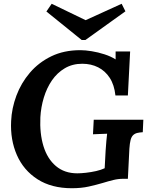

<svg xmlns="http://www.w3.org/2000/svg" viewBox="-20 -982 796 1018"><path d="M361 16Q253 16 179 -31.5Q105 -79 69.5 -160Q34 -241 39 -340Q42 -408 67 -475Q92 -542 138.5 -596.5Q185 -651 252 -683.5Q319 -716 406 -716Q432 -716 466 -710.5Q500 -705 534 -694Q568 -683 593 -667V-709H670L658 -476H592Q586 -532 562 -569Q538 -606 500.5 -625Q463 -644 416 -644Q364 -644 323.5 -620Q283 -596 255.5 -556Q228 -516 212.5 -465Q197 -414 194 -360Q190 -274 210.5 -207Q231 -140 276.5 -101.5Q322 -63 390 -63Q409 -63 436 -66Q463 -69 489.5 -75Q516 -81 535 -90L540 -183Q542 -210 544 -235Q546 -260 548 -273Q532 -272 508 -271.5Q484 -271 473 -270L477 -347H740L737 -281Q720 -280 707.5 -277Q695 -274 686 -265.5Q677 -257 672.5 -240Q668 -223 666 -194L658 -34H633Q607 -34 580.5 -27.5Q554 -21 525 -12Q491 -2 451 7Q411 16 361 16ZM433 -770H413L226 -921L254 -962L434 -875L625 -962L645 -922Z"/></svg>

Font: Lora
Style: Bold Italic
Weight: 700
Italic angle: -3°
Designer: Olga Karpushina, Alexei Vanyashin (Cyrillic)
Foundry: Cyreal
Version: Version 3.004